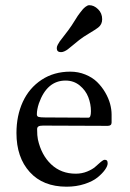

<svg xmlns="http://www.w3.org/2000/svg" viewBox="-20 -702 496 735"><path d="M283.2 -548.8Q272.5 -540 258.5 -528.6Q244.6 -517.1 239.5 -513.2Q234.4 -509.3 227.3 -505.9Q220.2 -502.4 213.4 -502.4Q197.3 -502.4 197.3 -517.6Q197.3 -523.4 200.9 -530.5Q204.6 -537.6 208.7 -543.5Q212.9 -549.3 223.4 -562.7Q233.9 -576.2 241.2 -585.9Q253.9 -603 266.4 -623.5Q278.8 -644 286.1 -652.8Q293 -661.6 296.9 -666.3Q300.8 -670.9 308.1 -676.5Q315.4 -682.1 321.8 -682.1Q339.8 -682.1 355.5 -666.7Q371.1 -651.4 371.1 -628.4Q371.1 -608.4 356 -596.7Q345.2 -588.4 321.3 -574.2Q297.4 -560.1 283.2 -548.8ZM249 -427.7Q279.8 -427.7 306.6 -416.7Q333.5 -405.8 351.6 -388.2Q369.6 -370.6 382.6 -348.4Q395.5 -326.2 401.4 -304.7Q407.2 -283.2 407.2 -263.7V-232.9Q407.2 -220.2 392.1 -220.2L145 -221.2Q132.3 -221.2 127.2 -218Q122.1 -214.8 122.1 -207.5Q122.1 -182.1 125 -168.5Q138.2 -108.4 176 -72.8Q213.9 -37.1 270 -37.1Q293.5 -37.1 313.7 -45.4Q334 -53.7 345 -63.7Q356 -73.7 365.7 -82Q375.5 -90.3 380.9 -90.3Q386.7 -90.3 389.4 -87.4Q392.1 -84.5 392.1 -76.7Q392.1 -66.4 381.8 -52Q371.6 -37.6 353.3 -22.7Q335 -7.8 303.5 2.4Q272 12.7 234.9 12.7Q144.5 12.7 93.8 -43.5Q43 -99.6 43 -192.9Q43 -259.3 67.4 -312.3Q91.8 -365.2 139.2 -396.5Q186.5 -427.7 249 -427.7ZM318.8 -251.5Q328.1 -251.5 328.1 -276.4Q328.1 -303.7 318.1 -329.8Q308.1 -356 285.2 -374.8Q262.2 -393.6 231 -393.6Q159.7 -393.6 128.9 -306.2Q121.1 -282.7 121.1 -264.2Q121.1 -256.3 127.9 -254.4Q134.8 -252.4 152.8 -252.4Z"/></svg>

Font: Cooper*
Style: Regular
Weight: 400
Designer: Owen Earl
Foundry: indestructible type*
Version: Version 0.001